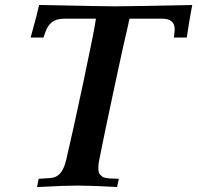

<svg xmlns="http://www.w3.org/2000/svg" viewBox="-20 -753 795 774"><path d="M129.4 1 135.7 -32.2 182.1 -35.2Q207.5 -36.6 222.9 -54.4Q238.3 -72.3 247.1 -109.4Q272.9 -218.8 316.9 -425.8Q360.8 -632.8 366.7 -677.7H239.3Q208 -677.7 189.9 -664.1Q171.9 -650.4 162.1 -621.6L155.3 -601.6H103.5Q130.4 -698.2 137.7 -732.9Q391.6 -727.5 443.4 -727.5Q500 -727.5 754.9 -732.9Q741.7 -663.1 732.9 -601.6H681.2L683.6 -625.5Q684.1 -629.4 684.1 -635.3Q684.1 -677.7 633.8 -677.7H502Q501 -672.9 498.8 -663.1Q496.6 -653.3 495.6 -647.9Q481.9 -592.8 439 -391.6Q396 -190.4 379.4 -105Q376.5 -91.3 376.5 -77.6Q376.5 -67.4 377.9 -60.1Q379.4 -52.7 384.5 -47.9Q389.6 -43 393.1 -40.3Q396.5 -37.6 406.5 -35.9Q416.5 -34.2 420.9 -33.7Q425.3 -33.2 439.7 -33Q454.1 -32.7 459 -32.2L452.1 1Q344.2 -4.9 293.9 -4.9Q239.3 -4.9 129.4 1Z"/></svg>

Font: Flanker
Style: Bold Italic
Weight: 700
Italic angle: -12°
Designer: Flanker
Version: Version 2.000